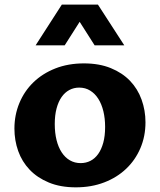

<svg xmlns="http://www.w3.org/2000/svg" viewBox="-20 -802 693 832"><path d="M308.6 9.8Q241.7 9.8 191.7 -11Q141.6 -31.7 108.4 -66.7Q75.2 -101.6 58.8 -147.7Q42.5 -193.8 42.5 -244.6Q42.5 -303.7 64 -355.5Q85.4 -407.2 124.8 -445.3Q164.1 -483.4 219.7 -505.4Q275.4 -527.3 343.8 -527.3Q410.2 -527.3 460.2 -506.8Q510.3 -486.3 543.5 -451.7Q576.7 -417 593.5 -370.4Q610.4 -323.7 610.4 -272Q610.4 -211.4 588.4 -159.9Q566.4 -108.4 526.6 -70.6Q486.8 -32.7 431.4 -11.5Q376 9.8 308.6 9.8ZM329.6 -95.2Q352.5 -95.2 371.8 -105Q391.1 -114.7 405.3 -134.5Q419.4 -154.3 427.5 -183.6Q435.5 -212.9 435.5 -252Q435.5 -288.6 428 -319.8Q420.4 -351.1 406 -373.8Q391.6 -396.5 370.8 -409.4Q350.1 -422.4 323.2 -422.4Q299.8 -422.4 280.3 -411.9Q260.7 -401.4 246.8 -381.3Q232.9 -361.3 225.1 -332Q217.3 -302.7 217.3 -264.6Q217.3 -226.1 225.1 -194.8Q232.9 -163.6 247.6 -141.4Q262.2 -119.1 283 -107.2Q303.7 -95.2 329.6 -95.2ZM134.3 -605.5 248 -782.2H404.3L518.6 -605.5H390.1L325.2 -707.5L260.3 -605.5Z"/></svg>

Font: Proza Libre
Style: Bold
Weight: 700
Designer: Jasper de Waard
Foundry: Jasper de Waard
Version: Version 1.000; ttfautohint (v1.4.1.8-43bc)